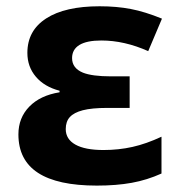

<svg xmlns="http://www.w3.org/2000/svg" viewBox="-20 -576 595 606"><path d="M38.1 -151.9Q38.1 -204.1 72.5 -239.5Q106.9 -274.9 168 -284.7V-289.6Q120.1 -302.2 93.3 -333.7Q66.4 -365.2 66.4 -409.2Q66.4 -479.5 125.7 -517.8Q185.1 -556.2 294.4 -556.2Q348.1 -556.2 392.8 -547.6Q437.5 -539.1 491.2 -517.1L447.8 -414.6Q372.6 -448.2 299.8 -448.2Q253.9 -448.2 230.7 -434.1Q207.5 -419.9 207.5 -392.6Q207.5 -360.8 241.7 -346.7Q271 -335 330.1 -335H389.2V-235.4H317.9Q270 -235.4 241.2 -228Q213.4 -220.7 200.4 -206.5Q187.5 -192.4 187.5 -168.5Q187.5 -136.7 218 -119.6Q248.5 -102.5 306.6 -102.5Q354.5 -102.5 398.2 -112.3Q441.9 -122.1 489.7 -144.5V-28.3Q444.3 -7.8 395.8 1Q347.2 9.8 285.6 9.8Q161.6 9.8 99.9 -30.5Q38.1 -70.8 38.1 -151.9Z"/></svg>

Font: Viking Open Sans
Style: Bold
Weight: 700
Foundry: Ascender Corporation
Version: Version 2.001